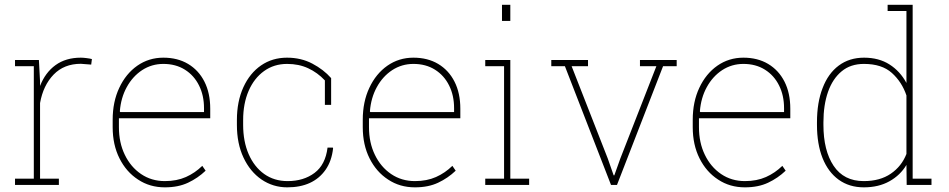

<svg xmlns="http://www.w3.org/2000/svg" viewBox="-20 -782 4013 812"><path d="M229 -26.4V0H43.5V-26.4H123V-502H43.5V-528.3H144.5L149.4 -436.5V-418.5Q171.4 -475.1 214.8 -506.6Q258.3 -538.1 321.8 -538.1Q333 -538.1 347.4 -536.1Q361.8 -534.2 368.7 -532.2L365.7 -508.8L321.8 -512.2Q251 -512.2 206.8 -466.6Q162.6 -420.9 149.4 -346.2V-26.4Z M677.2 10.3Q613.3 10.3 564 -22.5Q514.2 -54.7 485.4 -112.1Q456.5 -169.4 456.5 -244.1V-275.4Q456.5 -351.6 484.4 -410.6Q512.2 -470.2 560.8 -504.2Q609.4 -538.1 670.9 -538.1Q731 -538.1 775.4 -511.7Q820.3 -484.9 844.7 -436.5Q869.1 -388.2 869.1 -322.3V-281.7H482.9V-244.1Q482.9 -178.7 507.8 -127.4Q532.7 -75.7 576.7 -45.9Q620.6 -16.1 677.2 -16.1Q727.5 -16.1 766.4 -33.4Q805.2 -50.8 835.4 -80.6L849.6 -60.1Q816.9 -28.8 775.4 -9.3Q733.9 10.3 677.2 10.3ZM486.8 -311 488.3 -308.1H842.8V-324.2Q842.8 -378.4 821.8 -420.4Q800.8 -462.9 762 -487.3Q723.1 -511.7 670.9 -511.7Q621.6 -511.7 581.1 -485.4Q541 -459 516.1 -413.6Q491.2 -368.2 486.8 -311Z M1194.8 10.3Q1134.8 10.3 1085.9 -22.9Q1037.6 -56.2 1009.8 -115.5Q981.9 -174.8 981.9 -253.9V-274.4Q981.9 -353 1009.3 -413.1Q1036.6 -472.7 1084.2 -505.4Q1131.8 -538.1 1193.8 -538.1Q1253.4 -538.1 1301 -512.9Q1348.6 -487.8 1380.4 -451.7V-338.4H1354V-441.9Q1322.8 -475.1 1283.2 -493.4Q1243.7 -511.7 1194.3 -511.7Q1138.7 -511.7 1096.7 -481.4Q1054.7 -451.2 1031.5 -397.7Q1008.3 -344.2 1008.3 -274.4V-253.9Q1008.3 -183.6 1031.7 -129.9Q1055.2 -76.2 1097.4 -46.1Q1139.6 -16.1 1196.3 -16.1Q1264.2 -16.1 1310.3 -50.8Q1356.4 -85.4 1365.2 -157.7H1387.7L1388.7 -154.8Q1382.8 -101.1 1356.9 -64Q1304.7 10.3 1194.8 10.3Z M1734.9 10.3Q1670.9 10.3 1621.6 -22.5Q1571.8 -54.7 1543 -112.1Q1514.2 -169.4 1514.2 -244.1V-275.4Q1514.2 -351.6 1542 -410.6Q1569.8 -470.2 1618.4 -504.2Q1667 -538.1 1728.5 -538.1Q1788.6 -538.1 1833 -511.7Q1877.9 -484.9 1902.3 -436.5Q1926.8 -388.2 1926.8 -322.3V-281.7H1540.5V-244.1Q1540.5 -178.7 1565.4 -127.4Q1590.3 -75.7 1634.3 -45.9Q1678.2 -16.1 1734.9 -16.1Q1785.2 -16.1 1824 -33.4Q1862.8 -50.8 1893.1 -80.6L1907.2 -60.1Q1874.5 -28.8 1833 -9.3Q1791.5 10.3 1734.9 10.3ZM1544.4 -311 1545.9 -308.1H1900.4V-324.2Q1900.4 -378.4 1879.4 -420.4Q1858.4 -462.9 1819.6 -487.3Q1780.8 -511.7 1728.5 -511.7Q1679.2 -511.7 1638.7 -485.4Q1598.6 -459 1573.7 -413.6Q1548.8 -368.2 1544.4 -311Z M2138.2 -761.7V-693.4H2103V-761.7ZM2217.8 -26.4V0H2032.2V-26.4H2111.8V-502H2032.2V-528.3H2138.2V-26.4Z M2784.2 -502 2589.4 0H2564L2369.1 -502H2311.5V-528.3H2466.8V-502H2397.5L2550.3 -111.8L2575.2 -40.5H2578.1L2603.5 -111.8L2755.9 -502H2686.5V-528.3H2841.8V-502Z M3130.4 10.3Q3066.4 10.3 3017.1 -22.5Q2967.3 -54.7 2938.5 -112.1Q2909.7 -169.4 2909.7 -244.1V-275.4Q2909.7 -351.6 2937.5 -410.6Q2965.3 -470.2 3013.9 -504.2Q3062.5 -538.1 3124 -538.1Q3184.1 -538.1 3228.5 -511.7Q3273.4 -484.9 3297.9 -436.5Q3322.3 -388.2 3322.3 -322.3V-281.7H2936V-244.1Q2936 -178.7 2960.9 -127.4Q2985.8 -75.7 3029.8 -45.9Q3073.7 -16.1 3130.4 -16.1Q3180.7 -16.1 3219.5 -33.4Q3258.3 -50.8 3288.6 -80.6L3302.7 -60.1Q3270 -28.8 3228.5 -9.3Q3187 10.3 3130.4 10.3ZM2939.9 -311 2941.4 -308.1H3295.9V-324.2Q3295.9 -378.4 3274.9 -420.4Q3253.9 -462.9 3215.1 -487.3Q3176.3 -511.7 3124 -511.7Q3074.7 -511.7 3034.2 -485.4Q2994.1 -459 2969.2 -413.6Q2944.3 -368.2 2939.9 -311Z M3633.3 10.3Q3571.8 10.3 3526.9 -22Q3482.4 -54.2 3458.7 -113.5Q3435.1 -172.9 3435.1 -254.4V-264.6Q3435.1 -348.6 3459 -409.7Q3482.4 -471.2 3527.1 -504.6Q3571.8 -538.1 3634.3 -538.1Q3696.8 -538.1 3741.7 -509.5Q3786.6 -481 3813.5 -431.2V-735.4H3733.9V-761.7H3839.8V-26.4H3919.4V0H3814.5L3813.5 -84.5Q3787.6 -41 3741.7 -15.4Q3695.8 10.3 3633.3 10.3ZM3632.8 -16.1Q3701.7 -16.1 3747.3 -47.4Q3793 -78.6 3813.5 -130.9V-378.4Q3794.4 -435.1 3752 -473.4Q3709.5 -511.7 3633.8 -511.7Q3577.1 -511.7 3539.6 -480.5Q3501.5 -449.2 3481.9 -393.6Q3462.4 -337.9 3462.4 -264.6V-254.4Q3462.4 -145 3505.6 -80.6Q3548.8 -16.1 3632.8 -16.1Z"/></svg>

Font: Hanuman Thin
Style: Regular
Weight: 100
Designer: Danh Hong
Version: Version 8.002; ttfautohint (v1.8.3)